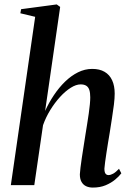

<svg xmlns="http://www.w3.org/2000/svg" viewBox="-20 -837 590 868"><path d="M399.5 11Q382.5 11 369.2 4.8Q356 -1.5 348.5 -14.8Q341 -28 341 -49Q341.5 -59.5 343.8 -78.8Q346 -98 349.8 -122.8Q353.5 -147.5 357.8 -174.2Q362 -201 366 -226.5Q370 -251.5 374 -276.2Q378 -301 381.2 -323.5Q384.5 -346 386.2 -364.8Q388 -383.5 388 -397Q388 -417.5 383.8 -430.5Q379.5 -443.5 369.8 -449.5Q360 -455.5 344.5 -455.5Q324 -455.5 299.8 -440.2Q275.5 -425 251.5 -398.8Q227.5 -372.5 207.2 -339.5Q187 -306.5 174.5 -271L135 0H29L139 -761L72 -777L75.5 -795.5L236.5 -817L252 -805.5L184 -335.5Q201 -373 223.8 -407Q246.5 -441 274 -467.8Q301.5 -494.5 332.5 -510Q363.5 -525.5 397 -525.5Q430.5 -525.5 453 -512.2Q475.5 -499 487 -474Q498.5 -449 498.5 -414Q498.5 -393 495 -364.2Q491.5 -335.5 486.2 -302.5Q481 -269.5 476 -237Q472 -214 468.2 -190.2Q464.5 -166.5 461 -144.5Q457.5 -122.5 455.2 -104.2Q453 -86 452 -75Q452 -58.5 457 -52Q462 -45.5 470.5 -45.5Q480 -45.5 491.8 -52Q503.5 -58.5 518 -74L528.5 -53.5Q518.5 -40 500.5 -25Q482.5 -10 457.5 0.5Q432.5 11 399.5 11Z"/></svg>

Font: Merriweather 120pt Medium
Style: Italic
Weight: 500
Italic angle: -7.8°
Version: Version 2.101